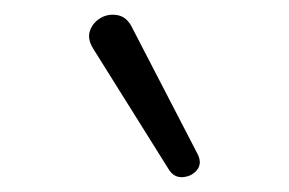

<svg xmlns="http://www.w3.org/2000/svg" viewBox="-20 -782 388 258"><path d="M207 -554 105 -717Q97 -730 101 -741Q105 -752 115.5 -758Q126 -764 138.5 -761.5Q151 -759 158 -744L245 -576Q252 -563 245 -554Q238 -545 226 -544Q214 -543 207 -554Z"/></svg>

Font: Chiron GoRound TC L
Style: Regular
Weight: 300
Designer: Ryoko NISHIZUKA 西塚涼子 (kana, bopomofo & ideographs); Paul D. Hunt (Latin, Greek & Cyrillic); Sandoll Communications 산돌커뮤니
Foundry: Adobe
Version: Version 1.000;hotconv 1.1.1;makeotfexe 2.6.0